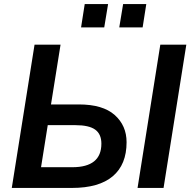

<svg xmlns="http://www.w3.org/2000/svg" viewBox="-20 -925 941 945"><path d="M38 0 150 -705H278L231 -411H368Q486 -411 544.5 -359Q603 -307 603 -225Q603 -115 535 -57.5Q467 0 334 0ZM657 0 769 -705H897L785 0ZM182 -102H336Q479 -102 479 -218Q479 -265 448.5 -287Q418 -309 351 -309H215ZM567 -790 586 -905H700L682 -790ZM379 -790 397 -905H512L493 -790Z"/></svg>

Font: Nunito Sans
Style: Bold Italic
Weight: 700
Italic angle: -9°
Designer: Vernon Adams
Foundry: Vernon Adams
Version: Version 3.006; ttfautohint (v1.8.3)